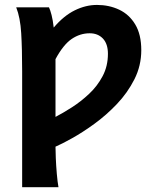

<svg xmlns="http://www.w3.org/2000/svg" viewBox="-20 -528 643 787"><path d="M70.8 239.3V-236.8Q70.8 -328.1 66.9 -392.3Q63 -456.5 46.4 -498H180.7Q186 -487.3 191.4 -466.3Q196.8 -445.3 200.2 -415Q241.2 -463.4 286.4 -485.6Q331.5 -507.8 377.4 -507.8Q427.2 -507.8 468.5 -488.3Q509.8 -468.8 534.4 -427.7Q559.1 -386.7 559.1 -322.3Q559.1 -258.8 531 -203.1Q502.9 -147.5 459.2 -101.6Q415.5 -55.7 366.7 -20.3Q317.9 15.1 275.1 38.8Q232.4 62.5 207.5 73.2Q207.5 87.9 208.7 119.6Q210 151.4 212.9 184.8Q215.8 218.3 219.7 239.3ZM207.5 -285.6V-48.8Q237.8 -64.5 274.4 -87.9Q311 -111.3 345 -143.1Q378.9 -174.8 400.6 -215.8Q422.4 -256.8 422.4 -307.6Q422.4 -348.1 401.9 -369.9Q381.3 -391.6 347.7 -391.6Q308.1 -391.6 273.7 -368.2Q239.3 -344.7 207.5 -285.6Z"/></svg>

Font: Andika
Style: Bold
Weight: 700
Designer: Victor Gaultney, Annie Olsen, Julie Remington, Don Collingsworth, Eric Hays, Becca Hirsbrunner
Foundry: SIL International
Version: Version 6.101